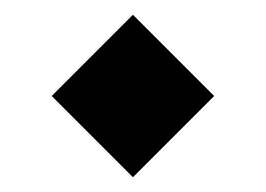

<svg xmlns="http://www.w3.org/2000/svg" viewBox="-20 -210 360 260"><path d="M160 30 50 -80 160 -190 270 -80Z"/></svg>

Font: Rowdies
Style: Regular
Weight: 400
Designer: Jaikishan Patel
Version: Version 1.000; ttfautohint (v1.8.3)